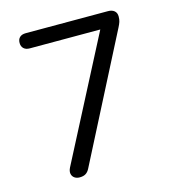

<svg xmlns="http://www.w3.org/2000/svg" viewBox="-106 -795 813 892"><g transform="rotate(-15 300.0 -349.0)"><path d="M168 7Q153.5 7 143.2 -0.2Q133 -7.5 130.5 -20.2Q128 -33 136 -49L456.5 -668V-632H98.5Q80 -632 69.8 -641.8Q59.5 -651.5 59.5 -668.5Q59.5 -686 69.8 -695.5Q80 -705 98.5 -705H494.5Q513.5 -705 524.8 -695.5Q536 -686 536 -668.5Q536 -654 532.5 -643.2Q529 -632.5 522 -619L216 -22Q208.5 -7 197.2 0Q186 7 168 7Z"/></g></svg>

Font: Nunito ExtraLight
Style: Regular
Weight: 200
Designer: Vernon Adams
Foundry: Vernon Adams
Version: Version 3.602;April 4, 2023;FontCreator 14.0.0.2856 64-bit